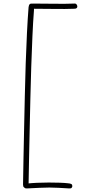

<svg xmlns="http://www.w3.org/2000/svg" viewBox="-20 -890 542 1075"><path d="M140 -850Q142 -863 146 -866.5Q150 -870 156 -870Q161 -870 166.5 -864Q172 -858 170 -830Q165 -766 161.5 -686Q158 -606 155 -517Q152 -428 150 -336.5Q148 -245 146 -157.5Q144 -70 142.5 7Q141 84 140 143Q140 155 135.5 158.5Q131 162 125 162Q119 162 114 158.5Q109 155 109 143Q110 79 111.5 -1.5Q113 -82 115 -171.5Q117 -261 119 -354Q121 -447 124 -536.5Q127 -626 131 -706Q135 -786 140 -850ZM163 -841Q155 -841 151 -845.5Q147 -850 147 -855Q147 -861 151 -865.5Q155 -870 163 -870Q225 -870 284.5 -869Q344 -868 396 -870Q404 -871 408.5 -865.5Q413 -860 413 -853Q413 -849 409.5 -845Q406 -841 396 -841Q344 -839 284.5 -840Q225 -841 163 -841ZM131 165Q122 166 117 161Q112 156 112 151Q112 146 116.5 142.5Q121 139 129 138Q154 135 187 133.5Q220 132 253 132Q286 132 314.5 133Q343 134 359 136Q374 137 379.5 140.5Q385 144 385 152Q385 156 381.5 161Q378 166 367 165Q333 163 307 161.5Q281 160 256.5 160Q232 160 202.5 161.5Q173 163 131 165Z"/></svg>

Font: Playpen Sans Thin
Style: Regular
Weight: 250
Designer: Laura Meseguer, Veronika Burian, José Scaglione
Foundry: TypeTogether
Version: Version 1.001